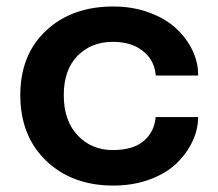

<svg xmlns="http://www.w3.org/2000/svg" viewBox="-20 -560 672 591"><path d="M328.6 11.2Q201.7 11.2 122.1 -65.2Q42.5 -141.6 42.5 -267.1Q42.5 -391.6 121.8 -465.8Q201.2 -540 328.6 -540Q389.2 -540 439.7 -521.2Q490.2 -502.4 522.5 -472.2Q554.7 -441.9 572.3 -405.3Q589.8 -368.7 589.8 -331.5V-327.6H459.5Q459.5 -329.6 458.7 -334Q458 -338.4 458 -338.9Q451.7 -378.9 417.2 -405Q382.8 -431.2 327.1 -431.2Q261.2 -431.2 218.8 -388.2Q176.3 -345.2 176.3 -267.1Q176.3 -188.5 219 -143.3Q261.7 -98.1 327.1 -98.1Q390.1 -98.1 422.9 -126.5Q455.6 -154.8 459 -199.7H589.8Q589.8 -161.6 572.5 -124.8Q555.2 -87.9 523.4 -57.1Q491.7 -26.4 440.9 -7.6Q390.1 11.2 328.6 11.2Z"/></svg>

Font: Epilogue SemiBold
Style: Regular
Weight: 600
Designer: Tyler Finck
Foundry: Etcetera Type Co
Version: Version 2.112